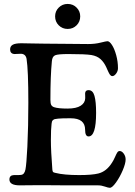

<svg xmlns="http://www.w3.org/2000/svg" viewBox="-20 -920 671 956"><path d="M254.4 -838.4Q254.4 -864.3 272.5 -882.3Q290.5 -900.4 316.9 -900.4Q343.3 -900.4 361.3 -882.3Q379.4 -864.3 379.4 -838.4Q379.4 -812 361.3 -793.9Q343.3 -775.9 316.9 -775.9Q290.5 -775.9 272.5 -793.9Q254.4 -812 254.4 -838.4ZM183.6 2Q162.1 2 130.9 2.4Q99.6 2.9 78.6 2.9Q26.9 2.9 26.9 -26.4Q26.9 -47.4 49.3 -48.3Q51.3 -48.3 66.2 -48.3Q81.1 -48.3 85 -49.3Q101.6 -50.8 106.7 -75.9Q111.8 -101.1 116.2 -189Q121.1 -291.5 121.1 -408.7Q121.1 -571.8 112.3 -627Q107.9 -650.9 85.4 -652.3Q79.6 -652.8 67.1 -651.6Q54.7 -650.4 50.3 -650.9Q41 -651.9 35.6 -657.7Q30.3 -663.6 30.3 -673.8Q30.3 -689.9 43.5 -697.3Q56.6 -704.6 86.4 -704.6Q101.6 -704.6 140.1 -703.6Q178.7 -702.6 204.6 -702.6Q235.4 -702.6 312.3 -701.7Q389.2 -700.7 418.9 -700.7Q453.1 -700.7 481 -707.8Q508.8 -714.8 515.1 -714.8Q525.4 -714.8 537.6 -696Q549.8 -677.2 558.6 -645.3Q567.4 -613.3 567.4 -580.6Q567.4 -565.9 558.1 -553.5Q548.8 -541 539.1 -541Q536.6 -541 534.4 -542Q532.2 -543 530 -545.4Q527.8 -547.9 526.1 -550Q524.4 -552.2 522.2 -556.9Q520 -561.5 518.3 -564.9Q516.6 -568.4 513.9 -574.5Q511.2 -580.6 509.3 -585Q497.6 -610.4 480.5 -625.7Q463.4 -641.1 435.1 -646Q405.3 -650.9 319.8 -650.9Q269 -650.9 254.6 -644.8Q240.2 -638.7 238.3 -615.2Q231 -542 231 -422.9Q231 -405.3 235.1 -397.5Q239.3 -389.6 249.5 -386.2Q270 -379.4 315.9 -379.4Q359.9 -379.4 381.8 -393.6Q403.8 -407.7 404.3 -431.2Q404.3 -436 404.1 -443.8Q403.8 -451.7 403.8 -455.6Q404.8 -471.2 420.9 -471.2Q442.4 -471.2 450.4 -442.6Q458.5 -414.1 458.5 -357.9Q458.5 -240.7 420.9 -240.7Q403.8 -240.7 403.8 -273.9Q403.8 -331.1 332 -331.1Q308.1 -331.1 294.7 -330.8Q281.2 -330.6 269.3 -329.3Q257.3 -328.1 252.7 -326.9Q248 -325.7 243.9 -322Q239.7 -318.4 238.8 -314.7Q237.8 -311 236.8 -303.7Q233.4 -276.9 233.4 -223.1Q233.4 -168.5 240.7 -75.2Q241.7 -66.4 244.1 -63.7Q246.6 -61 256.3 -59.1Q298.3 -48.3 374 -48.3Q438.5 -48.3 469.7 -56.2Q510.3 -66.4 537.6 -109.9Q545.4 -121.6 552.5 -137.9Q559.6 -154.3 564.2 -161.1Q568.8 -168 575.7 -168Q586.9 -168 596.2 -155Q605.5 -142.1 605.5 -126Q605.5 -106 591.1 -72Q576.7 -38.1 557.6 -11.5Q538.6 15.1 526.9 15.1Q519.5 15.1 502.2 9Q484.9 2.9 468.3 2.9H312Q290 2.9 247.3 2.4Q204.6 2 183.6 2Z"/></svg>

Font: Cooper* Medium
Style: Regular
Weight: 500
Designer: Owen Earl
Foundry: indestructible type*
Version: Version 0.001